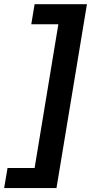

<svg xmlns="http://www.w3.org/2000/svg" viewBox="-64 -768 477 942"><path d="M362.6 -747.5 213.1 154.8H-43.7L-27 56.1H105.8L222.3 -649.1H89.5L105.8 -747.5Z"/></svg>

Font: Inter UI Semi Bold
Style: Italic
Weight: 600
Italic angle: -9.39999°
Designer: Rasmus Andersson
Foundry: rsms
Version: 3.2;8d6f07862